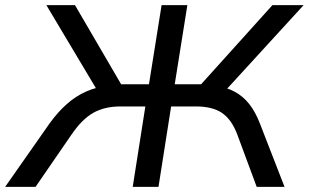

<svg xmlns="http://www.w3.org/2000/svg" viewBox="-50 -725 1198 745"><path d="M-30 0 143 -247Q175 -291 209.5 -321.5Q244 -352 284.5 -370Q325 -388 374 -393L334 -363L130 -705H241L430 -381L408 -398H528L577 -705H677L628 -398H746L715 -381L1007 -705H1128L815 -363L778 -393Q825 -388 859 -370Q893 -352 917 -321.5Q941 -291 958 -247L1054 0H946L870 -205Q848 -262 811 -287Q774 -312 710 -312H614L565 0H465L514 -312H418Q356 -312 312.5 -287.5Q269 -263 229 -205L88 0Z"/></svg>

Font: Nunito Sans 10pt SemiExpanded Medium
Style: Italic
Weight: 500
Width: 6
Italic angle: -9°
Designer: Vernon Adams
Foundry: Vernon Adams
Version: Version 3.101;gftools[0.9.27]